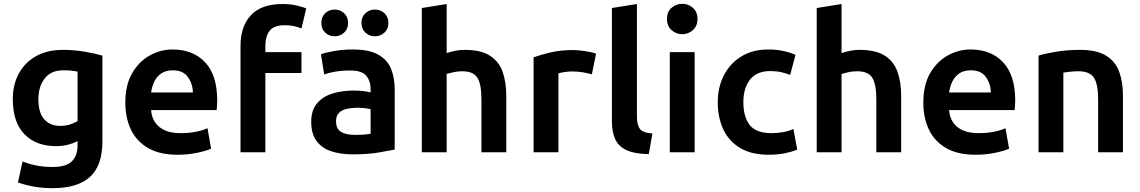

<svg xmlns="http://www.w3.org/2000/svg" viewBox="-20 -797 5967 1005"><path d="M254 188Q205 188 159 180Q113 172 74 158L98 48Q130 61 169.5 69Q209 77 256 77Q326 77 356 47.5Q386 18 386 -35V-58Q364 -47 336.5 -39.5Q309 -32 273 -32Q169 -32 108 -94.5Q47 -157 47 -278Q47 -354 78.5 -412Q110 -470 168.5 -503Q227 -536 310 -536Q367 -536 422.5 -526.5Q478 -517 516 -506V-57Q516 69 451.5 128.5Q387 188 254 188ZM295 -138Q323 -138 346.5 -145.5Q370 -153 386 -163V-422Q373 -425 355.5 -427Q338 -429 311 -429Q247 -429 214 -386.5Q181 -344 181 -278Q181 -206 212 -172Q243 -138 295 -138Z M909 13Q815 13 754.5 -22.5Q694 -58 665 -119.5Q636 -181 636 -259Q636 -352 671.5 -413.5Q707 -475 763.5 -506.5Q820 -538 883 -538Q991 -538 1054 -470.5Q1117 -403 1117 -271Q1117 -260 1116 -246Q1115 -232 1114 -221H771Q775 -164 814.5 -132Q854 -100 925 -100Q969 -100 1006.5 -107.5Q1044 -115 1066 -126L1085 -19Q1063 -8 1013.5 2.5Q964 13 909 13ZM771 -313H990Q988 -360 963 -394.5Q938 -429 884 -429Q848 -429 824 -412.5Q800 -396 787.5 -369.5Q775 -343 771 -313Z M1239 0V-558Q1239 -660 1294 -718Q1349 -776 1458 -776Q1500 -776 1533.5 -768Q1567 -760 1583 -753L1558 -648Q1519 -665 1471 -665Q1413 -665 1391 -635.5Q1369 -606 1369 -556V-524H1558V-415H1369V0Z M1827 11Q1762 11 1713 -5.5Q1664 -22 1636.5 -59.5Q1609 -97 1609 -160Q1609 -220 1639.5 -256Q1670 -292 1720.5 -307.5Q1771 -323 1830 -323Q1859 -323 1883.5 -320Q1908 -317 1920 -313V-331Q1920 -372 1897.5 -400Q1875 -428 1813 -428Q1770 -428 1735 -422Q1700 -416 1677 -407L1660 -513Q1684 -522 1729.5 -530Q1775 -538 1827 -538Q1910 -538 1958 -512Q2006 -486 2026 -439Q2046 -392 2046 -328V-14Q2017 -8 1960.5 1.5Q1904 11 1827 11ZM1837 -91Q1862 -91 1884 -92.5Q1906 -94 1920 -97V-225Q1911 -228 1891.5 -230.5Q1872 -233 1851 -233Q1822 -233 1796.5 -227.5Q1771 -222 1755 -207Q1739 -192 1739 -163Q1739 -122 1765.5 -106.5Q1792 -91 1837 -91ZM1942 -607Q1914 -607 1893 -626Q1872 -645 1872 -677Q1872 -709 1893 -728Q1914 -747 1942 -747Q1971 -747 1992 -728Q2013 -709 2013 -677Q2013 -645 1992 -626Q1971 -607 1942 -607ZM1732 -607Q1703 -607 1682.5 -626Q1662 -645 1662 -677Q1662 -709 1682.5 -728Q1703 -747 1732 -747Q1760 -747 1781 -728Q1802 -709 1802 -677Q1802 -645 1781 -626Q1760 -607 1732 -607Z M2188 0V-755L2318 -776V-519Q2337 -526 2362.5 -531Q2388 -536 2412 -536Q2497 -536 2544.5 -505.5Q2592 -475 2611 -421Q2630 -367 2630 -295V0H2500V-277Q2500 -357 2478.5 -390.5Q2457 -424 2399 -424Q2375 -424 2353 -419Q2331 -414 2318 -410V0Z M2773 0V-497Q2809 -510 2861.5 -522.5Q2914 -535 2980 -535Q3005 -535 3042 -529.5Q3079 -524 3100 -516L3078 -408Q3060 -413 3033.5 -418Q3007 -423 2974 -423Q2954 -423 2933 -419.5Q2912 -416 2903 -413V0Z M3376 10Q3299 8 3257.5 -12Q3216 -32 3199.5 -70Q3183 -108 3183 -162V-755L3314 -776V-186Q3314 -144 3329 -123Q3344 -102 3395 -98Z M3486 0V-524H3616V0ZM3551 -618Q3519 -618 3495 -639.5Q3471 -661 3471 -698Q3471 -735 3495 -756Q3519 -777 3551 -777Q3583 -777 3607 -756Q3631 -735 3631 -698Q3631 -661 3607 -639.5Q3583 -618 3551 -618Z M4005 13Q3912 13 3853 -23Q3794 -59 3765.5 -121Q3737 -183 3737 -262Q3737 -339 3768.5 -401.5Q3800 -464 3859.5 -501Q3919 -538 4001 -538Q4043 -538 4078.5 -530.5Q4114 -523 4144 -510L4116 -405Q4095 -413 4070 -419Q4045 -425 4012 -425Q3941 -425 3906 -380.5Q3871 -336 3871 -262Q3871 -186 3904 -143Q3937 -100 4019 -100Q4049 -100 4079.5 -105.5Q4110 -111 4133 -122L4153 -14Q4128 -3 4089.5 5Q4051 13 4005 13Z M4255 0V-755L4385 -776V-519Q4404 -526 4429.5 -531Q4455 -536 4479 -536Q4564 -536 4611.5 -505.5Q4659 -475 4678 -421Q4697 -367 4697 -295V0H4567V-277Q4567 -357 4545.5 -390.5Q4524 -424 4466 -424Q4442 -424 4420 -419Q4398 -414 4385 -410V0Z M5086 13Q4992 13 4931.5 -22.5Q4871 -58 4842 -119.5Q4813 -181 4813 -259Q4813 -352 4848.5 -413.5Q4884 -475 4940.5 -506.5Q4997 -538 5060 -538Q5168 -538 5231 -470.5Q5294 -403 5294 -271Q5294 -260 5293 -246Q5292 -232 5291 -221H4948Q4952 -164 4991.5 -132Q5031 -100 5102 -100Q5146 -100 5183.5 -107.5Q5221 -115 5243 -126L5262 -19Q5240 -8 5190.5 2.5Q5141 13 5086 13ZM4948 -313H5167Q5165 -360 5140 -394.5Q5115 -429 5061 -429Q5025 -429 5001 -412.5Q4977 -396 4964.5 -369.5Q4952 -343 4948 -313Z M5416 0V-506Q5452 -517 5509.5 -526.5Q5567 -536 5634 -536Q5721 -536 5770 -505.5Q5819 -475 5838.5 -421Q5858 -367 5858 -295V0H5728V-277Q5728 -357 5706 -390.5Q5684 -424 5625 -424Q5602 -424 5580.5 -421.5Q5559 -419 5546 -417V0Z"/></svg>

Font: Ubuntu Sans
Style: Bold
Weight: 700
Designer: Dalton Maag Ltd
Foundry: Dalton Maag Ltd
Version: Version 1.006; ttfautohint (v1.8.4.7-5d5b)